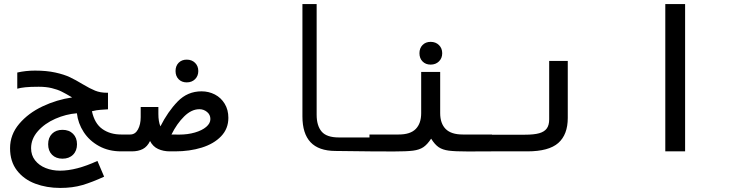

<svg xmlns="http://www.w3.org/2000/svg" viewBox="-20 -745 3640 945"><path d="M29.5 -15.5Q29.5 -82.5 74.5 -135.5Q119.5 -188.5 189.5 -221.5Q259.5 -254.5 335 -265.5Q303 -284.5 282.8 -294.5Q262.5 -304.5 234.8 -311.2Q207 -318 170.5 -318Q129 -318 105 -315.5Q81 -313 65 -308.5V-388Q106.5 -397.5 152.5 -397.5Q209.5 -397.5 252.5 -388Q295.5 -378.5 324 -365Q352.5 -351.5 387 -330.5Q423 -309 448.2 -298.8Q473.5 -288.5 506 -288.5H511.5V-207Q501 -207 474.5 -204.5Q456.5 -203.5 432.5 -197.5Q445.5 -137 483.8 -110Q522 -83 576 -83H601.5V0H576Q515 0 467.5 -26Q420 -52 392 -95Q364 -138 358.5 -187.5Q305 -183.5 252.5 -160.5Q200 -137.5 166.5 -99.5Q133 -61.5 133 -15.5Q133 19 152.5 44Q172 69 204.5 82Q237 95 275.5 95Q355.5 95 459.5 47L492.5 124.5Q434 151.5 385.8 165.8Q337.5 180 276.5 180Q209.5 180 153.5 159Q97.5 138 63.5 94Q29.5 50 29.5 -15.5ZM217 -35Q217 -67.5 236.2 -86.8Q255.5 -106 287.5 -106Q320 -106 339.5 -86.5Q359 -67 359 -35Q359 -3 339.5 16.5Q320 36 287.5 36Q255.5 36 236.2 16.8Q217 -2.5 217 -35Z M598.5 -83H621Q645.5 -83 659 -107.8Q672.5 -132.5 672.5 -168.5V-218.5H759.5V-184Q759.5 -147 769.5 -123Q806 -195.5 854.5 -245.5Q903 -295.5 972 -295.5Q1007.5 -295.5 1037.8 -279.8Q1068 -264 1086 -234.2Q1104 -204.5 1104 -165Q1104 -111.5 1068.2 -74.2Q1032.5 -37 973 -18.5Q913.5 0 842 0H816Q784 0 758.2 -11.8Q732.5 -23.5 718.5 -51Q705 -23 682.8 -11.5Q660.5 0 628.5 0H598.5ZM861.5 -82.5Q904 -82.5 939.2 -92.8Q974.5 -103 995 -120.5Q1015.5 -138 1015.5 -159Q1015.5 -180.5 999 -194Q982.5 -207.5 961.5 -207.5Q922.5 -207.5 886.5 -172Q850.5 -136.5 824 -83ZM844 -395.5Q844 -420.5 859.2 -436Q874.5 -451.5 899 -451.5Q924 -451.5 940 -435.8Q956 -420 956 -395.5Q956 -371 940 -355.2Q924 -339.5 899 -339.5Q874.5 -339.5 859.2 -355Q844 -370.5 844 -395.5Z M1468.5 -172V-725H1538.5V-180Q1538.5 -126.5 1563 -97.5Q1587.5 -68.5 1648 -68.5H1801.5V0L1630.5 -2Q1548.5 -2.5 1508.5 -45Q1468.5 -87.5 1468.5 -172Z M2053 -188V-391H2146.5V-188Q2146.5 -137.5 2173.5 -110.2Q2200.5 -83 2257.5 -83H2401.5V0L2283 0.5Q2220 0.5 2189.2 -3.5Q2158.5 -7.5 2139.2 -20.5Q2120 -33.5 2102 -62.5Q2083 -33.5 2063.5 -20.5Q2044 -7.5 2012.8 -3.5Q1981.5 0.5 1918 0.5L1798.5 0V-83H1942.5Q1999.5 -83 2026.2 -110.2Q2053 -137.5 2053 -188ZM2044.5 -483Q2044.5 -508 2059.8 -523.5Q2075 -539 2099.5 -539Q2124.5 -539 2140.5 -523.2Q2156.5 -507.5 2156.5 -483Q2156.5 -458.5 2140.5 -442.8Q2124.5 -427 2099.5 -427Q2075 -427 2059.8 -442.5Q2044.5 -458 2044.5 -483Z M2400 -82H2564Q2608 -82 2633.8 -89.2Q2659.5 -96.5 2671.2 -112.8Q2683 -129 2683 -157.5V-445H2774.5V-164.5Q2774.5 -82.5 2727.8 -41.2Q2681 0 2575.5 0H2400Z M3352 -725V0H3254.5V-725Z"/></svg>

Font: JuliaMono Medium
Style: Italic
Weight: 500
Italic angle: -9°
Monospace: yes
Designer: cormullion
Foundry: corm
Version: Version 0.054; ttfautohint (v1.8.4)